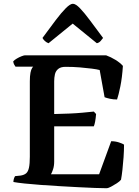

<svg xmlns="http://www.w3.org/2000/svg" viewBox="-20 -997 737 1017"><path d="M544 0Q522 0 482.5 -1.5Q443 -3 394.5 -5.5Q346 -8 295 -11Q244 -14 196 -17.5Q148 -21 110 -25Q72 -29 51 -33Q51 -43 54 -51.5Q57 -60 60 -64L89 -67Q108 -70 118.5 -79Q129 -88 133.5 -109Q138 -130 138 -167V-566Q138 -595 141.5 -612Q145 -629 150 -636.5Q155 -644 156 -644H62Q58 -649 54.5 -656Q51 -663 50 -672Q56 -679 68.5 -686.5Q81 -694 94 -699Q107 -704 112 -704H542Q567 -695 591.5 -680Q616 -665 631 -648Q627 -586 617.5 -539.5Q608 -493 600 -470Q580 -470 562 -474Q544 -478 534 -482L508 -626Q493 -630 466 -633.5Q439 -637 403.5 -640Q368 -643 327 -643Q302 -643 288.5 -632Q275 -621 271 -603.5Q267 -586 267 -566V-393Q311 -394 347.5 -395.5Q384 -397 416 -400Q448 -403 477 -406L489 -393Q487 -370 484 -353.5Q481 -337 477 -328H267V-141Q267 -118 261 -100Q255 -82 250 -74H505L569 -249Q591 -249 610.5 -242.5Q630 -236 637 -231Q637 -199 634.5 -164Q632 -129 628.5 -97.5Q625 -66 621 -45Q614 -36 598.5 -26Q583 -16 568 -8Q553 0 544 0ZM237 -768Q226 -772 217.5 -780Q209 -788 205 -796Q244 -849 274.5 -889.5Q305 -930 328.5 -953.5Q352 -977 366 -977Q381 -977 404 -953Q427 -929 457.5 -888Q488 -847 526 -796Q522 -791 514 -781Q506 -771 493 -768L365 -872Z"/></svg>

Font: Texturina 12pt SemiBold
Style: Regular
Weight: 600
Designer: Guillermo Torres Carreño
Foundry: Omnibus-Type
Version: Version 1.002